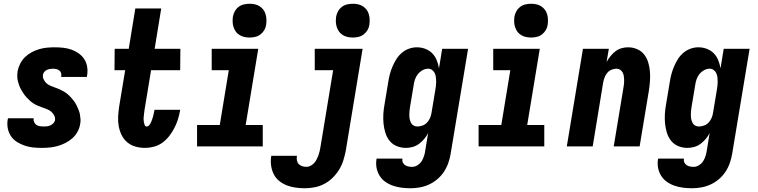

<svg xmlns="http://www.w3.org/2000/svg" viewBox="-20 -780 4040 1023"><path d="M202 8Q178 8 155 5.5Q132 3 110.5 -4.5Q89 -12 70 -24Q51 -36 38.5 -54.5Q26 -73 21.5 -96Q17 -119 21 -143L23 -150H160L159 -148Q158 -138 162 -129Q166 -120 174 -114.5Q182 -109 192 -107.5Q202 -106 212 -106Q221 -106 230.5 -107Q240 -108 248.5 -112Q257 -116 264 -123Q271 -130 273 -139Q275 -153 269 -164.5Q263 -176 253.5 -184.5Q244 -193 232 -197.5Q220 -202 208 -206.5Q196 -211 183.5 -216Q171 -221 160.5 -227.5Q150 -234 140.5 -242.5Q131 -251 122.5 -260Q114 -269 107 -279.5Q100 -290 93.5 -301Q87 -312 82.5 -324Q78 -336 75 -348.5Q72 -361 72 -374.5Q72 -388 74 -402Q78 -422 88 -441.5Q98 -461 113.5 -476Q129 -491 148.5 -501.5Q168 -512 188.5 -518Q209 -524 229.5 -526Q250 -528 271 -528Q294 -528 317 -525.5Q340 -523 361 -515.5Q382 -508 400 -495Q418 -482 429.5 -464Q441 -446 444.5 -423.5Q448 -401 444 -378L443 -370H306V-372Q308 -382 305.5 -390.5Q303 -399 296 -404.5Q289 -410 279.5 -412Q270 -414 261 -414Q253 -414 245 -412.5Q237 -411 229.5 -407.5Q222 -404 216 -397Q210 -390 209 -382Q207 -368 213 -356Q219 -344 228 -336Q237 -328 249 -323Q261 -318 273.5 -313.5Q286 -309 297.5 -304Q309 -299 320 -292.5Q331 -286 340.5 -278Q350 -270 358.5 -260.5Q367 -251 374.5 -241Q382 -231 387.5 -219.5Q393 -208 398 -196.5Q403 -185 405.5 -172Q408 -159 409 -145.5Q410 -132 407 -119Q404 -98 393 -78Q382 -58 365 -43Q348 -28 328 -18Q308 -8 287 -2Q266 4 244.5 6Q223 8 202 8Z M753 8Q726 8 701.5 1Q677 -6 658 -22Q639 -38 628 -60.5Q617 -83 612.5 -108Q608 -133 609.5 -159.5Q611 -186 615 -213L647 -406H590L591 -520H666L701 -735H839L804 -520H941L940 -406H785L750 -194Q749 -186 748 -178Q747 -170 746 -161.5Q745 -153 745 -145Q745 -137 746.5 -129Q748 -121 751 -113.5Q754 -106 762 -106Q770 -106 776 -114Q782 -122 785 -129.5Q788 -137 791 -145Q794 -153 796 -161Q798 -169 799.5 -177Q801 -185 803 -193V-195H940L939 -189Q935 -166 927.5 -142.5Q920 -119 908.5 -97Q897 -75 881.5 -55Q866 -35 845.5 -20Q825 -5 800.5 1.5Q776 8 753 8Z M1030 0V-114H1151L1199 -406H1108V-520H1356L1289 -114H1380V0ZM1310 -580Q1296 -580 1282 -583Q1268 -586 1256 -593.5Q1244 -601 1236.5 -611.5Q1229 -622 1224.5 -635.5Q1220 -649 1219.5 -663Q1219 -677 1221 -692Q1224 -707 1231.5 -720.5Q1239 -734 1251.5 -743.5Q1264 -753 1279.5 -756.5Q1295 -760 1310 -760Q1324 -760 1338 -757Q1352 -754 1363.5 -746.5Q1375 -739 1383 -728.5Q1391 -718 1395 -704.5Q1399 -691 1399.5 -677Q1400 -663 1398 -648Q1396 -633 1388 -619.5Q1380 -606 1367.5 -596.5Q1355 -587 1340 -583.5Q1325 -580 1310 -580Z M1604 223Q1579 223 1554.5 219.5Q1530 216 1508 207.5Q1486 199 1467.5 184Q1449 169 1438.5 148Q1428 127 1424.5 102.5Q1421 78 1425 53V50H1562V51Q1560 63 1562 74.5Q1564 86 1571.5 94Q1579 102 1590.5 105.5Q1602 109 1613 109Q1624 109 1634.5 103.5Q1645 98 1653 89.5Q1661 81 1666.5 70.5Q1672 60 1676 49.5Q1680 39 1682.5 28Q1685 17 1687 6L1755 -406H1657V-520H1912L1822 25Q1817 50 1809 75.5Q1801 101 1786.5 124.5Q1772 148 1751.5 168Q1731 188 1706.5 200.5Q1682 213 1656 218Q1630 223 1604 223ZM1860 -580Q1846 -580 1832 -583Q1818 -586 1806 -593.5Q1794 -601 1786.5 -611.5Q1779 -622 1774.5 -635.5Q1770 -649 1769.5 -663Q1769 -677 1771 -692Q1774 -707 1781.5 -720.5Q1789 -734 1801.5 -743.5Q1814 -753 1829.5 -756.5Q1845 -760 1860 -760Q1874 -760 1888 -757Q1902 -754 1913.5 -746.5Q1925 -739 1933 -728.5Q1941 -718 1945 -704.5Q1949 -691 1949.5 -677Q1950 -663 1948 -648Q1946 -633 1938 -619.5Q1930 -606 1917.5 -596.5Q1905 -587 1890 -583.5Q1875 -580 1860 -580Z M2167 223Q2143 223 2119.5 220Q2096 217 2074 209.5Q2052 202 2033.5 189Q2015 176 2003 157Q1991 138 1986.5 115Q1982 92 1986 68L1987 65H2124V66Q2122 76 2126 85Q2130 94 2138 99.5Q2146 105 2156 107Q2166 109 2176 109Q2191 109 2205 100Q2219 91 2227 78Q2235 65 2239.5 50.5Q2244 36 2246 21L2261 -71Q2253 -55 2240.5 -40Q2228 -25 2212.5 -13.5Q2197 -2 2178.5 3Q2160 8 2143 8Q2117 8 2094 -1.5Q2071 -11 2056 -29.5Q2041 -48 2033.5 -72Q2026 -96 2023.5 -121Q2021 -146 2022.5 -172Q2024 -198 2029 -225L2049 -345Q2052 -365 2057.5 -385.5Q2063 -406 2071.5 -426Q2080 -446 2092 -465Q2104 -484 2121 -498.5Q2138 -513 2159 -520.5Q2180 -528 2201 -528Q2224 -528 2245.5 -520Q2267 -512 2282.5 -496.5Q2298 -481 2306.5 -460Q2315 -439 2319 -416L2336 -520H2474L2381 40Q2377 64 2368.5 88.5Q2360 113 2345.5 135Q2331 157 2310.5 174.5Q2290 192 2266 203Q2242 214 2217 218.5Q2192 223 2167 223ZM2204 -106Q2217 -106 2231 -111Q2245 -116 2255 -126.5Q2265 -137 2271 -150.5Q2277 -164 2279 -178L2299 -298Q2301 -310 2302.5 -321.5Q2304 -333 2304 -345Q2304 -357 2302.5 -368.5Q2301 -380 2296.5 -390Q2292 -400 2282.5 -407Q2273 -414 2261 -414Q2246 -414 2231.5 -406Q2217 -398 2206.5 -385Q2196 -372 2191 -356.5Q2186 -341 2184 -326L2164 -206Q2162 -195 2161.5 -184.5Q2161 -174 2161 -163.5Q2161 -153 2163.5 -143Q2166 -133 2170.5 -124.5Q2175 -116 2184 -111Q2193 -106 2204 -106Z M2530 0V-114H2651L2699 -406H2608V-520H2856L2789 -114H2880V0ZM2810 -580Q2796 -580 2782 -583Q2768 -586 2756 -593.5Q2744 -601 2736.5 -611.5Q2729 -622 2724.5 -635.5Q2720 -649 2719.5 -663Q2719 -677 2721 -692Q2724 -707 2731.5 -720.5Q2739 -734 2751.5 -743.5Q2764 -753 2779.5 -756.5Q2795 -760 2810 -760Q2824 -760 2838 -757Q2852 -754 2863.5 -746.5Q2875 -739 2883 -728.5Q2891 -718 2895 -704.5Q2899 -691 2899.5 -677Q2900 -663 2898 -648Q2896 -633 2888 -619.5Q2880 -606 2867.5 -596.5Q2855 -587 2840 -583.5Q2825 -580 2810 -580Z M3000 0 3086 -520H3224L3212 -450Q3221 -466 3233 -481Q3245 -496 3259.5 -507Q3274 -518 3291.5 -523Q3309 -528 3326 -528Q3352 -528 3375 -518Q3398 -508 3412.5 -489Q3427 -470 3434 -446.5Q3441 -423 3443 -398Q3445 -373 3443 -347Q3441 -321 3437 -295L3388 0H3250L3302 -314Q3304 -325 3305 -335Q3306 -345 3305.5 -355.5Q3305 -366 3303.5 -376Q3302 -386 3297 -394.5Q3292 -403 3284 -408.5Q3276 -414 3265 -414Q3252 -414 3238.5 -408.5Q3225 -403 3216 -392.5Q3207 -382 3202 -369Q3197 -356 3194 -342L3138 0Z M3667 223Q3643 223 3619.5 220Q3596 217 3574 209.5Q3552 202 3533.5 189Q3515 176 3503 157Q3491 138 3486.5 115Q3482 92 3486 68L3487 65H3624V66Q3622 76 3626 85Q3630 94 3638 99.5Q3646 105 3656 107Q3666 109 3676 109Q3691 109 3705 100Q3719 91 3727 78Q3735 65 3739.5 50.5Q3744 36 3746 21L3761 -71Q3753 -55 3740.5 -40Q3728 -25 3712.5 -13.5Q3697 -2 3678.5 3Q3660 8 3643 8Q3617 8 3594 -1.5Q3571 -11 3556 -29.5Q3541 -48 3533.5 -72Q3526 -96 3523.5 -121Q3521 -146 3522.5 -172Q3524 -198 3529 -225L3549 -345Q3552 -365 3557.5 -385.5Q3563 -406 3571.5 -426Q3580 -446 3592 -465Q3604 -484 3621 -498.5Q3638 -513 3659 -520.5Q3680 -528 3701 -528Q3724 -528 3745.5 -520Q3767 -512 3782.5 -496.5Q3798 -481 3806.5 -460Q3815 -439 3819 -416L3836 -520H3974L3881 40Q3877 64 3868.5 88.5Q3860 113 3845.5 135Q3831 157 3810.5 174.5Q3790 192 3766 203Q3742 214 3717 218.5Q3692 223 3667 223ZM3704 -106Q3717 -106 3731 -111Q3745 -116 3755 -126.5Q3765 -137 3771 -150.5Q3777 -164 3779 -178L3799 -298Q3801 -310 3802.5 -321.5Q3804 -333 3804 -345Q3804 -357 3802.5 -368.5Q3801 -380 3796.5 -390Q3792 -400 3782.5 -407Q3773 -414 3761 -414Q3746 -414 3731.5 -406Q3717 -398 3706.5 -385Q3696 -372 3691 -356.5Q3686 -341 3684 -326L3664 -206Q3662 -195 3661.5 -184.5Q3661 -174 3661 -163.5Q3661 -153 3663.5 -143Q3666 -133 3670.5 -124.5Q3675 -116 3684 -111Q3693 -106 3704 -106Z"/></svg>

Font: Iosevka Term Curly Hv Obl
Style: Regular
Weight: 900
Italic angle: -9°
Designer: Belleve Invis
Foundry: Belleve Invis
Version: Version 32.3.0